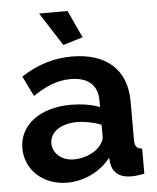

<svg xmlns="http://www.w3.org/2000/svg" viewBox="-53 -776 680 832"><g transform="rotate(-5 287.0 -360.5)"><path d="M148 -731 241 -586 327 -612 272 -731ZM25 -155C25 -61 102 10 207 10C277 10 350 -23 396 -82L399 -55C405 -20 431 7 485 7C499 7 518 5 542 0V-109C519 -111 510 -121 510 -150V-317C510 -456 422 -533 273 -533C193 -533 121 -510 52 -465L95 -377C152 -415 201 -436 259 -436C337 -436 376 -398 376 -332V-304C342 -318 294 -325 250 -325C117 -325 25 -257 25 -155ZM351 -128C326 -104 285 -88 245 -88C186 -88 152 -126 152 -166C152 -215 201 -248 271 -248C304 -248 344 -240 376 -227V-174C376 -161 366 -143 351 -128Z"/></g></svg>

Font: FIGSv2-sans-serif
Style: Bold
Weight: 700
Designer: Matt McInerney, Pablo Impallari, Rodrigo Fuenzalida,Mirko Velimirovic
Foundry: Matt McInerney, Pablo Impallari, Rodrigo Fuenzalida
Version: Version 4.021;hotconv 1.0.109;makeotfexe 2.5.65596